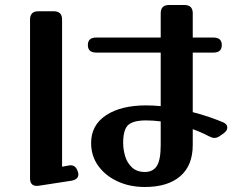

<svg xmlns="http://www.w3.org/2000/svg" viewBox="-20 -719 968 767"><path d="M870 -231Q888 -224 888 -209Q888 -197 873 -186L860 -177Q848 -168 836 -168Q831 -168 825.5 -170Q820 -172 814 -175Q786 -190 750 -203V-140Q750 -58 700 -15Q650 28 559 28Q498 28 449.5 5.5Q401 -17 372.5 -56.5Q344 -96 344 -148Q344 -219 403.5 -258.5Q463 -298 564 -298Q591 -298 622 -295V-509H364Q331 -509 331 -539Q331 -569 364 -569H622V-666Q622 -699 655 -699H717Q750 -699 750 -666V-569H833Q866 -569 866 -539Q866 -509 833 -509H750V-271Q785 -262 815.5 -251.5Q846 -241 870 -231ZM255 -58Q282 -63 291 -33Q292 -30 292.5 -27.5Q293 -25 293 -22Q293 -2 265 3L135 23Q100 28 100 -7V-641Q100 -674 133 -674H195Q228 -674 228 -641V-53ZM472 -148Q472 -122 480 -95Q488 -68 507.5 -50Q527 -32 559 -32Q591 -32 606.5 -56Q622 -80 622 -140V-234Q591 -238 564 -238Q512 -238 492 -219.5Q472 -201 472 -148Z"/></svg>

Font: Yusei Magic
Style: Regular
Weight: 400
Designer: Tanukizamurai
Foundry: Yusei Magic Project
Version: Version 1.200